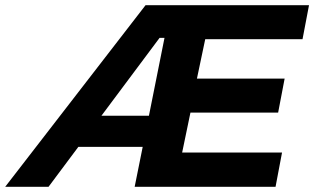

<svg xmlns="http://www.w3.org/2000/svg" viewBox="-77 -720 1211 740"><path d="M985 0H442L473 -154H225L110 0H-57L484 -700H1114L1089 -569H714L682 -417H1020L995 -286H657L625 -132H1010ZM497 -274 557 -574H538L314 -274Z"/></svg>

Font: Argentum Sans SemiBold
Style: Italic
Weight: 600
Italic angle: -11°
Designer: Julieta Ulanovsky (font), Cristiano Sobral (main changes and remaster)
Foundry: Julieta Ulanovsky (font), Cristiano Sobral (main changes and remaster)
Version: Version 2.007;June 15, 2022;FontCreator 14.0.0.2814 64-bit; 